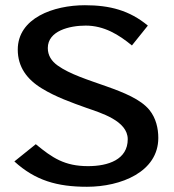

<svg xmlns="http://www.w3.org/2000/svg" viewBox="-20 -706 665 735"><path d="M35 -88C115 -15 199 9 313 9C443 9 586 -48 586 -178C586 -215 577 -254 552 -285C485 -367 293 -389 201 -455C177 -472 163 -494 163 -522C163 -588 246 -608 308 -608C379 -608 435 -573 485 -532L546 -608C476 -666 401 -686 305 -686C185 -686 48 -637 48 -516C48 -450 83 -402 141 -367C193 -335 255 -313 311 -293C365 -274 469 -244 469 -173C469 -95 394 -70 317 -70C227 -70 180 -102 117 -154Z"/></svg>

Font: KpMath
Style: SansBold
Weight: 700
Version: Version 0.66